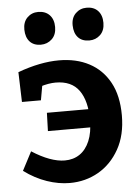

<svg xmlns="http://www.w3.org/2000/svg" viewBox="-55 -816 627 870"><g transform="rotate(-5 258.5 -380.5)"><path d="M20.3 -61.3 64.7 -146.3Q106.7 -119.3 144.2 -105.5Q181.7 -91.7 213.7 -91.7Q252.7 -91.7 281.5 -111.2Q310.3 -130.7 326.7 -169.3Q343 -208 343 -263.7Q343 -351.7 308.8 -399.3Q274.7 -447 202.3 -447Q170.7 -447 132.3 -435L142 -444L129.3 -372.7H43L38.7 -508.7Q141 -546 225.7 -546Q304.7 -546 363.5 -514.8Q422.3 -483.7 455.5 -423.2Q488.7 -362.7 488.7 -273Q488.7 -183.3 452.8 -119.5Q417 -55.7 358 -21.8Q299 12 227.3 12Q177 12 123.8 -6.2Q70.7 -24.3 20.3 -61.3ZM148.7 -231 151.3 -314H415.3V-231ZM371.7 -623.7Q338.7 -623.7 320.7 -643.3Q302.7 -663 302 -698Q301.3 -732.7 321.8 -752.7Q342.3 -772.7 371.7 -772.7Q404.7 -772.7 423.3 -752.7Q442 -732.7 442 -698Q442 -663 421.5 -643.3Q401 -623.7 371.7 -623.7ZM151.3 -623.7Q119 -623.7 101 -643.3Q83 -663 82.3 -698Q81.7 -732.7 101.8 -752.7Q122 -772.7 151.3 -772.7Q184.3 -772.7 203.3 -752.7Q222.3 -732.7 222.3 -698Q222.3 -663 201.5 -643.3Q180.7 -623.7 151.3 -623.7Z"/></g></svg>

Font: Bitter Thin
Style: Regular
Weight: 100
Designer: Sol Matas, and Bitter project Authors
Foundry: Sol Matas
Version: Version 2.002